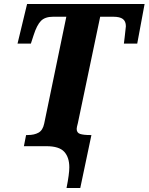

<svg xmlns="http://www.w3.org/2000/svg" viewBox="-20 -734 746 964"><path d="M328 106Q328 56 302.5 28Q277 0 213 0H100L111 -56H119Q152 -56 173.5 -68Q195 -80 202 -114L313 -650H247Q206 -650 185.5 -629Q165 -608 149 -558L135 -515H68L116 -714H706L669 -515H602Q603 -521 606 -547.5Q609 -574 612 -602Q612 -627 597 -638.5Q582 -650 548 -650H483L371 -116Q365 -94 365 -87Q365 -67 382.5 -61.5Q400 -56 432 -56H439L383 210H314Q328 140 328 106Z"/></svg>

Font: Noto Serif NarrowExtraBold
Style: Italic
Weight: 800
Width: 4
Italic angle: -12°
Designer: Monotype Design Team
Foundry: Monotype Imaging Inc.
Version: Version 1.001